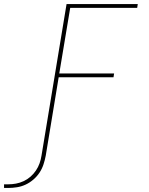

<svg xmlns="http://www.w3.org/2000/svg" viewBox="-115 -755 735 949"><path d="M-74 174H-95V156H-74Q-55 156 -36 152.5Q-17 149 1.5 140.5Q20 132 35.5 118.5Q51 105 62.5 88Q74 71 80.5 52.5Q87 34 90 15L214 -735H566L563 -716H232L178 -392H449L446 -373H175L111 15Q107 36 100 57.5Q93 79 80.5 98Q68 117 50 132.5Q32 148 11.5 157.5Q-9 167 -31 170.5Q-53 174 -74 174Z"/></svg>

Font: Iosevka SS04 Th Ex Obl
Style: Regular
Weight: 100
Width: 7
Italic angle: -9°
Monospace: yes
Designer: Belleve Invis
Foundry: Belleve Invis
Version: Version 19.0.0; ttfautohint (v1.8.4)